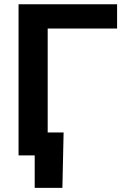

<svg xmlns="http://www.w3.org/2000/svg" viewBox="-20 -748 622 924"><path d="M543.5 -727.5V-610.8H209.5V0H69.3V-727.5ZM147 156.2V0H106V-110.4H286.1L280.3 156.2Z"/></svg>

Font: Inter Cardless
Style: Bold
Weight: 700
Designer: Rasmus Andersson
Foundry: rsms
Version: Version 4.001;git-9221beed3